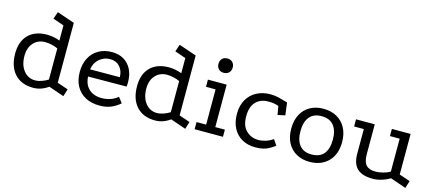

<svg xmlns="http://www.w3.org/2000/svg" viewBox="-51 -1118 3622 1604"><g transform="rotate(15 1760.0 -315.5)"><path d="M522 17 389 -29Q328 15 259 15Q156 15 98.5 -48.5Q41 -112 41 -224Q41 -328 98.5 -386Q156 -444 259 -444Q286 -444 315.5 -438.5Q345 -433 370 -423V-554L275 -587L296 -649L448 -597V-79L542 -47ZM260 -49Q285 -49 315 -59.5Q345 -70 370 -86V-355Q348 -366 317.5 -373Q287 -380 260 -380Q198 -380 159.5 -337.5Q121 -295 121 -225Q121 -146 159.5 -97.5Q198 -49 260 -49Z M1009 -51Q969 -17 927.5 -1Q886 15 833 15Q763 15 711 -12.5Q659 -40 630.5 -91.5Q602 -143 602 -215Q602 -284 629 -335.5Q656 -387 705.5 -415.5Q755 -444 820 -444Q881 -444 924 -418Q967 -392 990.5 -345.5Q1014 -299 1014 -235Q1014 -226 1013.5 -216.5Q1013 -207 1012 -197L679 -195Q682 -144 703.5 -112Q725 -80 758.5 -65Q792 -50 830 -50Q874 -50 909 -62Q944 -74 973 -98ZM937 -258Q936 -314 904.5 -348.5Q873 -383 821 -383Q768 -383 728 -348.5Q688 -314 680 -257Z M1576 17 1443 -29Q1382 15 1313 15Q1210 15 1152.5 -48.5Q1095 -112 1095 -224Q1095 -328 1152.5 -386Q1210 -444 1313 -444Q1340 -444 1369.5 -438.5Q1399 -433 1424 -423V-554L1329 -587L1350 -649L1502 -597V-79L1596 -47ZM1314 -49Q1339 -49 1369 -59.5Q1399 -70 1424 -86V-355Q1402 -366 1371.5 -373Q1341 -380 1314 -380Q1252 -380 1213.5 -337.5Q1175 -295 1175 -225Q1175 -146 1213.5 -97.5Q1252 -49 1314 -49Z M1653 -429H1815V-62H1898V0H1653V-62H1736V-367H1653ZM1765 -642Q1793 -642 1810 -625Q1827 -608 1827 -580Q1827 -552 1810 -535Q1793 -518 1765 -518Q1737 -518 1720.5 -535Q1704 -552 1704 -580Q1704 -608 1720.5 -625Q1737 -642 1765 -642Z M2278 -369Q2255 -377 2234.5 -380Q2214 -383 2188 -383Q2121 -383 2081 -341Q2041 -299 2041 -215Q2041 -133 2084.5 -92Q2128 -51 2189 -51Q2220 -51 2252 -61Q2284 -71 2315 -92L2348 -43Q2323 -25 2300 -12Q2277 1 2249 8Q2221 15 2179 15Q2115 15 2065.5 -12.5Q2016 -40 1988.5 -92Q1961 -144 1961 -215Q1961 -290 1991.5 -341.5Q2022 -393 2074 -419.5Q2126 -446 2189 -446Q2229 -446 2263 -437.5Q2297 -429 2341 -416L2355 -308L2291 -294Z M2649 -444Q2716 -444 2765.5 -416.5Q2815 -389 2843 -337.5Q2871 -286 2871 -214Q2871 -107 2810 -46Q2749 15 2649 15Q2585 15 2535.5 -12.5Q2486 -40 2458.5 -91.5Q2431 -143 2431 -214Q2431 -286 2458.5 -337.5Q2486 -389 2535.5 -416.5Q2585 -444 2649 -444ZM2650 -380Q2581 -380 2546 -336.5Q2511 -293 2511 -214Q2511 -135 2546 -92Q2581 -49 2650 -49Q2721 -49 2756 -92Q2791 -135 2791 -214Q2791 -293 2756 -336.5Q2721 -380 2650 -380Z M3344 -29Q3312 -9 3272 3Q3232 15 3197 15Q3105 15 3061.5 -26Q3018 -67 3018 -154V-367H2934V-429H3096V-170Q3096 -106 3121.5 -77.5Q3147 -49 3202 -49Q3234 -49 3270 -58.5Q3306 -68 3328 -83V-367H3244V-429H3406V-78L3500 -46L3480 18Z"/></g></svg>

Font: Podkova
Style: Regular
Weight: 400
Designer: Ilya Yudin
Foundry: Cyreal (www.cyreal.org)
Version: Version 2.103